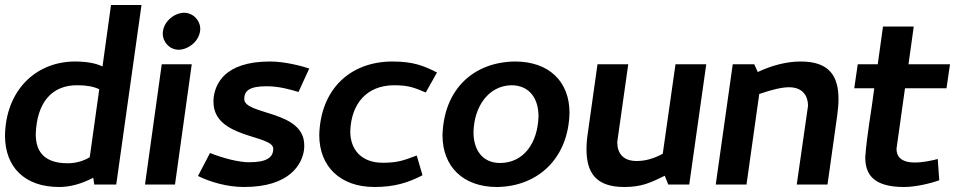

<svg xmlns="http://www.w3.org/2000/svg" viewBox="-21 -738 3848 768"><path d="M291 -397C324 -397 353 -392 376 -381L338 -109C311 -93 281 -85 250 -85C164 -85 122 -124 122 -201C126 -325 184 -399 291 -397ZM-1 -196C-1 -69 78 10 216 10C260 10 306 -3 352 -27L356 0H444L545 -718H423L389 -472C361 -486 323 -492 276 -492C119 -490 2 -374 -1 -196Z M780 -622C780 -657 751 -687 715 -687C674 -686 631 -650 630 -604C630 -569 658 -539 694 -539C735 -540 779 -576 780 -622ZM626 -481 559 0H679L746 -481Z M975 -89C934 -89 872 -105 819 -126L771 -34C822 -9 889 10 955 10C1138 10 1187 -81 1195 -138C1196 -145 1196 -151 1196 -157C1196 -298 956 -277 956 -342C956 -374 975 -393 1046 -393C1096 -393 1144 -379 1173 -370L1216 -464C1185 -474 1119 -492 1059 -492C873 -492 841 -398 834 -351C833 -344 833 -337 833 -330C833 -183 1072 -200 1072 -143C1072 -107 1044 -89 975 -89Z M1554 -397C1613 -397 1635 -388 1682 -368L1727 -448C1672 -476 1631 -492 1547 -492C1379 -491 1261 -381 1256 -198C1256 -72 1340 10 1477 10C1558 10 1613 -8 1669 -37L1646 -116C1593 -96 1569 -87 1510 -87C1426 -87 1380 -138 1380 -213C1384 -325 1447 -396 1554 -397Z M1980 -86C1908 -86 1873 -139 1873 -209C1875 -312 1933 -395 2024 -397C2097 -397 2133 -344 2133 -273C2130 -167 2075 -87 1980 -86ZM2257 -287C2257 -412 2175 -492 2039 -492C1872 -490 1754 -380 1749 -197C1749 -72 1831 10 1967 10C2132 8 2253 -106 2257 -287Z M2476 10C2545 10 2581 -7 2638 -35L2652 0H2736L2804 -481H2681L2630 -123C2595 -104 2561 -94 2526 -94C2471 -94 2448 -125 2448 -170L2492 -481H2369L2331 -211C2327 -186 2325 -163 2325 -141C2325 -48 2362 10 2476 10Z M3211 -314 3166 0H3289L3328 -277C3331 -300 3333 -322 3333 -342C3333 -435 3295 -492 3182 -492C3128 -492 3070 -478 3010 -450L2996 -481H2910L2842 0H2965L3016 -362C3068 -380 3107 -389 3135 -389C3187 -389 3211 -358 3211 -314Z M3595 10C3641 10 3700 -4 3736 -17L3730 -102C3711 -97 3673 -88 3639 -88C3582 -88 3565 -113 3565 -143L3599 -385H3765L3779 -481H3613L3634 -632H3511L3490 -481H3410L3396 -385H3476C3465 -293 3447 -205 3440 -109C3440 -43 3470 10 3595 10Z"/></svg>

Font: Cantarell
Style: BoldOblique
Weight: 700
Italic angle: -8°
Designer: Dave Crossland
Version: Version 0.024